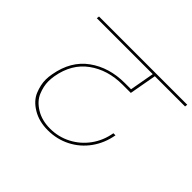

<svg xmlns="http://www.w3.org/2000/svg" viewBox="-148 -959 1114 1114"><g transform="rotate(45 409.5 -401.5)"><path d="M471 -557Q350 -557 264 -494.5Q178 -432 157 -312Q153 -288 153 -266Q153 -226 171 -182.5Q189 -139 238 -109Q287 -79 354 -79Q423 -79 482.5 -110Q542 -141 581.5 -195.5Q621 -250 633 -320H650Q637 -245 595 -186.5Q553 -128 489.5 -95.5Q426 -63 351 -63Q279 -63 226 -95Q173 -127 154 -173.5Q135 -220 135 -262Q135 -285 140 -311Q163 -441 254.5 -507Q346 -573 474 -573H525L552 -724H93L95 -740H819L817 -724H569L539 -557Z"/></g></svg>

Font: Fz Poppins Thin
Style: Italic
Weight: 100
Italic angle: -10°
Designer: Ninad Kale (Devanagari), Jonny Pinhorn (Latin)
Foundry: Indian Type Foundry
Version: Vit hóa bi Vntype.Com & FontZin.Com